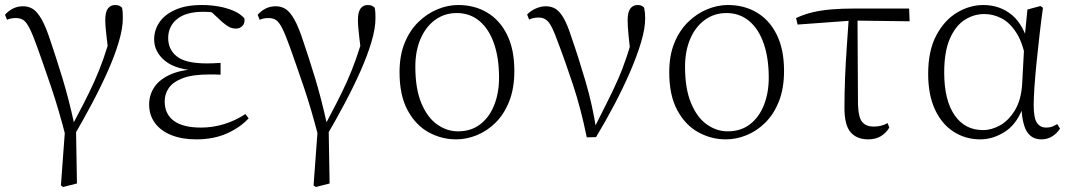

<svg xmlns="http://www.w3.org/2000/svg" viewBox="-20 -542 4273 766"><path d="M223 198 242 -60 244 10Q214 -107 184 -195Q154 -283 129 -353Q111 -403 98.5 -428Q86 -453 74 -461.5Q62 -470 43 -470Q23 -470 8 -463L0 -483Q14 -499 32 -508Q50 -517 72 -517Q94 -517 111.5 -506Q129 -495 146.5 -464Q164 -433 183 -374Q203 -315 228 -234Q253 -153 277 -44L283 -43L287 190L232 204ZM278 -5 262 -30Q291 -85 314.5 -130.5Q338 -176 357 -218.5Q376 -261 392.5 -307.5Q409 -354 424 -410L415 -315Q409 -361 406 -387.5Q403 -414 401.5 -431Q400 -448 400 -462Q400 -494 410.5 -508Q421 -522 439 -522Q450 -522 456 -519Q462 -516 467 -511Q469 -501 469.5 -491Q470 -481 470 -469Q470 -429 454 -375Q438 -321 410.5 -259Q383 -197 348.5 -132Q314 -67 278 -5Z M763 14Q706 14 663.5 -3Q621 -20 598 -51.5Q575 -83 575 -125Q575 -164 596.5 -195.5Q618 -227 664 -246.5Q710 -266 783 -267V-259Q685 -262 640 -298Q595 -334 595 -385Q595 -422 616 -453Q637 -484 679.5 -503Q722 -522 786 -522Q819 -522 851 -516.5Q883 -511 910.5 -499.5Q938 -488 955 -469Q958 -450 947.5 -439Q937 -428 922 -428Q907 -428 896 -433.5Q885 -439 868 -453L813 -504L867 -502L871 -485Q846 -490 829 -492.5Q812 -495 792 -495Q722 -495 686.5 -466Q651 -437 651 -390Q651 -344 686 -316.5Q721 -289 806 -289Q817 -289 829.5 -289.5Q842 -290 860 -291V-244Q842 -245 833.5 -245Q825 -245 817 -245Q748 -245 709 -230Q670 -215 653.5 -191Q637 -167 637 -138Q637 -87 673.5 -60Q710 -33 782 -33Q829 -33 874.5 -47Q920 -61 959 -87L972 -70Q938 -33 885 -9.5Q832 14 763 14Z M1231 198 1250 -60 1252 10Q1222 -107 1192 -195Q1162 -283 1137 -353Q1119 -403 1106.5 -428Q1094 -453 1082 -461.5Q1070 -470 1051 -470Q1031 -470 1016 -463L1008 -483Q1022 -499 1040 -508Q1058 -517 1080 -517Q1102 -517 1119.5 -506Q1137 -495 1154.5 -464Q1172 -433 1191 -374Q1211 -315 1236 -234Q1261 -153 1285 -44L1291 -43L1295 190L1240 204ZM1286 -5 1270 -30Q1299 -85 1322.5 -130.5Q1346 -176 1365 -218.5Q1384 -261 1400.5 -307.5Q1417 -354 1432 -410L1423 -315Q1417 -361 1414 -387.5Q1411 -414 1409.5 -431Q1408 -448 1408 -462Q1408 -494 1418.5 -508Q1429 -522 1447 -522Q1458 -522 1464 -519Q1470 -516 1475 -511Q1477 -501 1477.5 -491Q1478 -481 1478 -469Q1478 -429 1462 -375Q1446 -321 1418.5 -259Q1391 -197 1356.5 -132Q1322 -67 1286 -5Z M1800 14Q1742 14 1690.5 -14Q1639 -42 1606.5 -101.5Q1574 -161 1574 -254Q1574 -321 1594.5 -371Q1615 -421 1649.5 -454.5Q1684 -488 1725.5 -505Q1767 -522 1808 -522Q1873 -522 1923.5 -492Q1974 -462 2003 -403.5Q2032 -345 2032 -259Q2032 -189 2011.5 -137.5Q1991 -86 1957 -52.5Q1923 -19 1882 -2.5Q1841 14 1800 14ZM1807 -18Q1860 -18 1896.5 -46.5Q1933 -75 1952 -123.5Q1971 -172 1971 -232Q1971 -310 1951 -368Q1931 -426 1893 -458Q1855 -490 1802 -490Q1754 -490 1716.5 -463Q1679 -436 1658 -387.5Q1637 -339 1637 -276Q1637 -188 1661 -130.5Q1685 -73 1724 -45.5Q1763 -18 1807 -18Z M2321 6Q2298 -107 2266 -204Q2234 -301 2202 -384Q2183 -437 2168 -454.5Q2153 -472 2130 -472Q2107 -472 2091 -464L2083 -484Q2097 -499 2117.5 -508Q2138 -517 2157 -517Q2182 -517 2199 -505Q2216 -493 2230.5 -466.5Q2245 -440 2259 -396Q2288 -313 2316 -217.5Q2344 -122 2359 -24H2346L2352 -34Q2379 -88 2402 -133.5Q2425 -179 2444.5 -223Q2464 -267 2480.5 -316.5Q2497 -366 2512 -427L2498 -311Q2491 -366 2487.5 -402Q2484 -438 2484 -462Q2484 -493 2494.5 -507.5Q2505 -522 2524 -522Q2534 -522 2540 -519Q2546 -516 2550 -511Q2552 -501 2553 -491Q2554 -481 2554 -469Q2554 -428 2537.5 -373Q2521 -318 2493.5 -254.5Q2466 -191 2431 -124.5Q2396 -58 2358 5Z M2876 14Q2818 14 2766.5 -14Q2715 -42 2682.5 -101.5Q2650 -161 2650 -254Q2650 -321 2670.5 -371Q2691 -421 2725.5 -454.5Q2760 -488 2801.5 -505Q2843 -522 2884 -522Q2949 -522 2999.5 -492Q3050 -462 3079 -403.5Q3108 -345 3108 -259Q3108 -189 3087.5 -137.5Q3067 -86 3033 -52.5Q2999 -19 2958 -2.5Q2917 14 2876 14ZM2883 -18Q2936 -18 2972.5 -46.5Q3009 -75 3028 -123.5Q3047 -172 3047 -232Q3047 -310 3027 -368Q3007 -426 2969 -458Q2931 -490 2878 -490Q2830 -490 2792.5 -463Q2755 -436 2734 -387.5Q2713 -339 2713 -276Q2713 -188 2737 -130.5Q2761 -73 2800 -45.5Q2839 -18 2883 -18Z M3162 -444 3156 -470Q3188 -485 3222 -493Q3256 -501 3297 -504.5Q3338 -508 3391 -508H3607L3609 -457L3381 -460ZM3444 14Q3398 14 3373.5 -14.5Q3349 -43 3349 -111Q3349 -170 3351.5 -232.5Q3354 -295 3358.5 -358Q3363 -421 3367 -481H3401L3403 -125Q3405 -71 3421 -54Q3437 -37 3465 -37Q3482 -37 3495.5 -40.5Q3509 -44 3521 -51L3528 -33Q3515 -11 3494 1.5Q3473 14 3444 14Z M3891 14Q3832 14 3784.5 -16.5Q3737 -47 3710 -105.5Q3683 -164 3683 -247Q3683 -340 3715.5 -401Q3748 -462 3798.5 -492Q3849 -522 3903 -522Q3969 -522 4017.5 -482Q4066 -442 4088 -349H4096L4074 -296Q4062 -368 4036 -409.5Q4010 -451 3976.5 -468.5Q3943 -486 3907 -486Q3865 -486 3828.5 -462.5Q3792 -439 3769.5 -387.5Q3747 -336 3747 -253Q3747 -143 3788 -83Q3829 -23 3902 -23Q3936 -23 3970 -42Q4004 -61 4029 -102Q4054 -143 4058 -207L4068 -393L4079 -504L4131 -518L4141 -511Q4134 -461 4127.5 -404.5Q4121 -348 4115.5 -293.5Q4110 -239 4107 -194.5Q4104 -150 4104 -123Q4104 -71 4117 -52Q4130 -33 4154 -33Q4168 -33 4178 -37Q4188 -41 4198 -47L4209 -29Q4197 -10 4178 2Q4159 14 4135 14Q4096 14 4076.5 -17.5Q4057 -49 4054 -128H4066Q4042 -52 3993 -19Q3944 14 3891 14Z"/></svg>

Font: Noto Serif HK ExtraLight
Style: Regular
Weight: 200
Designer: Ryoko NISHIZUKA 西塚涼子 (kana & ideographs); Frank Grießhammer (Latin, Greek & Cyrillic); Wenlong ZHANG 张文龙 (bopomofo); San
Foundry: Adobe
Version: Version 2.002-H1;hotconv 1.1.0;makeotfexe 2.6.0